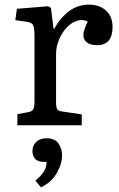

<svg xmlns="http://www.w3.org/2000/svg" viewBox="-20 -541 513 829"><path d="M55 0V-48L103 -57Q119 -60 124 -69.5Q129 -79 129 -105V-385Q129 -420 123 -432Q117 -444 95 -447L46 -454L53 -503L188 -514L200 -507L211 -417H214Q274 -521 363 -521Q410 -521 438 -495Q466 -469 466 -425Q466 -346 399 -346Q371 -346 355.5 -357.5Q340 -369 340 -390Q340 -410 359 -448Q337 -459 313 -451.5Q289 -444 268.5 -422.5Q248 -401 235 -370.5Q222 -340 222 -306V-103Q222 -79 226.5 -70.5Q231 -62 247 -60L333 -47V0ZM157 268 133 239Q163 213 172 195Q181 177 181 158H171Q143 158 131.5 144.5Q120 131 120 112Q120 87 136.5 71.5Q153 56 181 56Q217 56 232.5 78.5Q248 101 248 128Q248 167 225 206.5Q202 246 157 268Z"/></svg>

Font: Literata 12pt
Style: Regular
Weight: 400
Designer: Latin by Veronika Burian and Jose Scaglione. Greek by Irene Vlachou. Cyrillic by Vera Evstafieva.
Foundry: TypeTogether
Version: Version 3.002